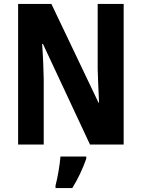

<svg xmlns="http://www.w3.org/2000/svg" viewBox="-20 -734 719 975"><path d="M608 0V-714H476V-385C477 -337 480 -279 483 -213H480L241 -714H72V0H202V-333C201 -382 199 -441 194 -511H198L437 0ZM418 72V61H287C284 102 272 172 262 208V221H347C376 175 401 121 418 72Z"/></svg>

Font: Noto Sans Myanmar Condensed
Style: Bold
Weight: 700
Width: 3
Designer: Monotype Design Team
Foundry: Monotype Imaging Inc.
Version: Version 2.107